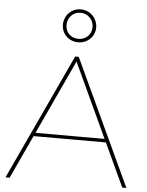

<svg xmlns="http://www.w3.org/2000/svg" viewBox="-62 -1013 815 1063"><g transform="rotate(5 345.0 -481.5)"><path d="M9 0H32L144 -241H546L658 0H681L355 -700H335ZM344 -780C398 -780 437 -821 437 -870C437 -920 397 -963 344 -963C291 -963 252 -920 252 -870C252 -821 290 -780 344 -780ZM344 -799C301 -799 272 -830 272 -870C272 -911 302 -944 344 -944C386 -944 417 -910 417 -870C417 -831 387 -799 344 -799ZM153 -260 345 -673 537 -260Z"/></g></svg>

Font: Chess Sans Thin
Style: Regular
Weight: 100
Designer: Wolf Bōese
Foundry: Wolf Bōese
Version: Version 7.223;Glyphs 3.3 (3306)